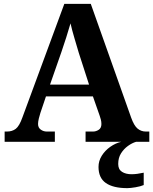

<svg xmlns="http://www.w3.org/2000/svg" viewBox="-20 -734 793 994"><path d="M4 0V-53H16Q43 -53 61.5 -67Q80 -81 96 -126L313 -714H450L659 -125Q674 -83 692.5 -68Q711 -53 735 -53H753V0H423V-53H462Q477 -53 491 -62Q505 -71 505 -92Q505 -104 502 -115.5Q499 -127 496 -135L461 -235H218L189 -149Q185 -137 181 -120.5Q177 -104 177 -92Q177 -73 191 -63Q205 -53 222 -53H264V0ZM239 -296H441L388 -460Q378 -494 365.5 -536Q353 -578 345 -613Q336 -581 323 -540.5Q310 -500 298 -465ZM639 240Q566 240 528 213.5Q490 187 490 130Q490 99 507 72Q524 45 551 26Q578 7 608 0H685Q664 6 642.5 21.5Q621 37 606.5 60Q592 83 592 115Q592 143 611.5 155.5Q631 168 661 168Q675 168 690.5 166Q706 164 724 160V224Q708 231 681.5 235.5Q655 240 639 240Z"/></svg>

Font: Noto Serif Thai
Style: Bold
Weight: 700
Designer: Monotype Design Team
Foundry: Monotype Imaging Inc.
Version: Version 2.002; ttfautohint (v1.8.4.7-5d5b)